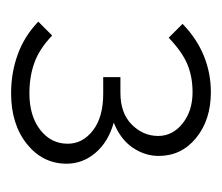

<svg xmlns="http://www.w3.org/2000/svg" viewBox="-47 -698 400 346"><g transform="rotate(90 153.0 -525.0)"><path d="M148 -345Q111 -345 78 -357Q45 -369 19 -394L44 -419Q68 -396 93 -387Q118 -378 148 -378Q189 -378 214 -397.5Q239 -417 239 -447Q239 -474 215 -492.5Q191 -511 149 -511H119V-542H147Q184 -542 204.5 -562.5Q225 -583 225 -610Q225 -636 202.5 -654Q180 -672 146 -672Q118 -672 95.5 -662.5Q73 -653 48 -629L23 -654Q50 -680 81 -692.5Q112 -705 146 -705Q196 -705 228.5 -678.5Q261 -652 261 -611Q261 -586 246 -564Q231 -542 201 -530Q236 -520 255.5 -497Q275 -474 275 -445Q275 -402 239.5 -373.5Q204 -345 148 -345Z"/></g></svg>

Font: Red Hat Display
Style: Regular
Weight: 300
Designer: Pentagram, MCKL
Foundry: Pentagram, MCKL
Version: Version 1.023